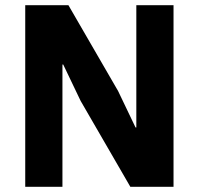

<svg xmlns="http://www.w3.org/2000/svg" viewBox="-20 -718 764 738"><path d="M481 0 290 -330 223 -470H220V0H77V-698H243L434 -368L501 -228H504V-698H647V0Z"/></svg>

Font: Aneliza
Style: Bold
Weight: 700
Designer: Mike Abbink, Paul van der Laan, Pieter van Rosmalen
Foundry: Bold Monday
Version: Version 3.0